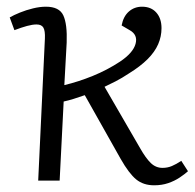

<svg xmlns="http://www.w3.org/2000/svg" viewBox="-20 -539 582 573"><path d="M94 0 114 -424Q115 -447 109.5 -456.5Q104 -466 89 -466Q77 -466 60.5 -461.5Q44 -457 23 -449L9 -487Q21 -494 39.5 -501.5Q58 -509 78.5 -514Q99 -519 117 -519Q157 -519 169 -493Q181 -467 179 -412L172 -285Q214 -295 257 -312.5Q300 -330 338 -355Q377 -381 384.5 -408Q392 -435 367 -449L343 -463Q348 -490 364.5 -504.5Q381 -519 404 -519Q431 -519 446.5 -501.5Q462 -484 462 -455Q462 -430 452 -407Q442 -384 420.5 -362.5Q399 -341 365 -320Q344 -306 324.5 -296Q305 -286 292 -280L398 -97Q415 -67 430 -52.5Q445 -38 465 -38Q480 -38 493 -43.5Q506 -49 521 -59L541 -28Q531 -19 516 -9Q501 1 482 7.5Q463 14 440 14Q408 14 386.5 -3.5Q365 -21 340 -65L233 -255Q216 -249 200 -244Q184 -239 170 -236L158 0Z"/></svg>

Font: Literata Light
Style: Italic
Weight: 300
Italic angle: -2°
Designer: Latin by Veronika Burian and Jose Scaglione. Greek by Irene Vlachou. Cyrillic by Vera Evstafieva
Foundry: TypeTogether
Version: Version 3.103;gftools[0.9.29]